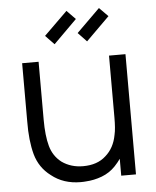

<svg xmlns="http://www.w3.org/2000/svg" viewBox="-55 -835 729 895"><g transform="rotate(-5 309.0 -387.5)"><path d="M221 -637.5 180 -680 289.5 -787.5 330 -746ZM373 -637.5 332.5 -680 441.5 -787.5 482.5 -746ZM546 -562.5V0H477V-79Q465.5 -62.5 450 -46Q423 -17.5 386 -3.5Q349 10.5 309.5 12.5Q305.5 13 300 13.2Q294.5 13.5 286.5 13.5Q206 13.5 150 -31.5Q97 -71 79 -135.5Q61.5 -200 62.5 -289.5V-562.5H139.5V-291.5Q139.5 -216 153 -167.5Q166.5 -119 205 -89.5Q247.5 -59.5 304 -59.5Q371 -59.5 410.5 -96Q451.5 -131.5 462.5 -192.5Q466 -207 467.5 -227.2Q469 -247.5 469 -273V-562.5Z"/></g></svg>

Font: Russisch Sans
Style: Regular
Weight: 400
Designer: Michael Sharanda (font) & Cristiano Sobral (main changes)
Foundry: Michael Sharanda
Version: Version 2.00;October 25, 2020;FontCreator 13.0.0.2681 64-bit